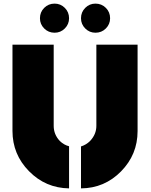

<svg xmlns="http://www.w3.org/2000/svg" viewBox="-20 -1032 835 1062"><path d="M362 10Q232 8 140.5 -85Q49 -178 49 -308V-785H277V-336Q277 -288 311 -252Q334 -230 362 -223ZM428 -222Q457 -231 478 -252Q513 -289 513 -336V-785H741V-307Q741 -177 649.5 -84Q558 9 428 10V-144ZM201 -931Q201 -965 224.5 -988.5Q248 -1012 282 -1012Q315 -1012 338.5 -988.5Q362 -965 362 -931Q362 -898 338.5 -874.5Q315 -851 282 -851Q248 -851 224.5 -874.5Q201 -898 201 -931ZM428 -931Q428 -965 451.5 -988.5Q475 -1012 508 -1012Q542 -1012 565.5 -988.5Q589 -965 589 -931Q589 -898 565.5 -874.5Q542 -851 508 -851Q475 -851 451.5 -874.5Q428 -898 428 -931Z"/></svg>

Font: GENAU
Style: Stencil
Weight: 700
Version: Version 0.8